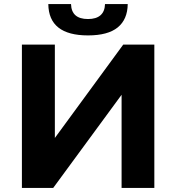

<svg xmlns="http://www.w3.org/2000/svg" viewBox="-20 -918 861 938"><path d="M87 -700H248V-244L582 -700H734V0H574V-455L240 0H87ZM216 -898H327Q329 -825 410 -825Q450 -825 471 -843.5Q492 -862 493 -898H604Q603 -823 555 -784Q507 -745 410 -745Q218 -745 216 -898Z"/></svg>

Font: CMG Sans
Style: Bold
Weight: 700
Designer: Julieta Ulanovsky
Foundry: Julieta Ulanovsky
Version: Version 7.200